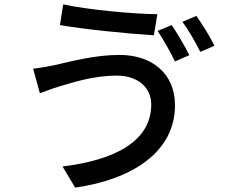

<svg xmlns="http://www.w3.org/2000/svg" viewBox="-20 -813 1040 881"><path d="M768 -698 703 -671C730 -632 763 -572 783 -531L849 -560C829 -599 793 -661 768 -698ZM881 -740 817 -713C845 -675 878 -618 899 -575L964 -603C946 -640 908 -703 881 -740ZM674 -334C674 -166 510 -79 267 -49L325 48C589 10 783 -117 783 -330C783 -477 676 -561 528 -561C413 -561 302 -530 230 -514C200 -508 162 -501 132 -498L163 -385C189 -394 222 -408 251 -416C307 -432 404 -466 516 -466C614 -466 674 -410 674 -334ZM270 -793 255 -698C368 -678 574 -658 686 -651L702 -748C602 -748 382 -768 270 -793Z"/></svg>

Font: Source Han Sans KR Medium
Style: Regular
Weight: 500
Designer: Ryoko NISHIZUKA (kana & ideographs); Paul D. Hunt (Latin, Greek & Cyrillic); Wenlong ZHANG (bopomofo); Sandoll Communica
Foundry: Adobe Systems Incorporated
Version: Version 1.001;PS 1.001;hotconv 1.0.78;makeotf.lib2.5.61930